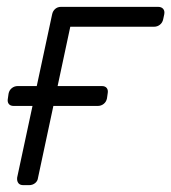

<svg xmlns="http://www.w3.org/2000/svg" viewBox="-20 -540 500 560"><path d="M48 0Q38 0 33.5 -6Q29 -12 30 -22L132 -498Q134 -508 141 -514Q148 -520 158 -520H441Q451 -520 456 -514Q461 -508 459 -498L456 -484Q454 -474 446.5 -468Q439 -462 429 -462H185L91 -22Q90 -12 82.5 -6Q75 0 65 0ZM20 -231Q10 -231 5.5 -237Q1 -243 3 -253L5 -267Q7 -277 14.5 -283Q22 -289 32 -289H277Q287 -289 291.5 -283Q296 -277 294 -267L292 -253Q290 -243 282.5 -237Q275 -231 265 -231Z"/></svg>

Font: Rubik Light
Style: Italic
Weight: 300
Italic angle: -12°
Designer: Hubert and Fischer
Foundry: Hubert and Fischer
Version: Version 2.300;gftools[0.9.30]